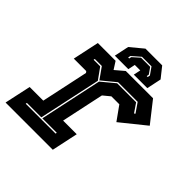

<svg xmlns="http://www.w3.org/2000/svg" viewBox="-187 -828 966 966"><g transform="rotate(45 296.0 -345.0)"><path d="M-2.5 0 28 -141H125L178.5 -391.5L172.5 -399H84L114 -540H240.5L266 -500L313 -540H507L593 -430.5L461.5 -324.5L408.5 -398.5H352L315 -368L266.5 -140.5H363.5L333.5 0ZM73.5 -67.5H286L287.5 -74.5H184.5L255.5 -407L326 -465.5H461L493.5 -418L499.5 -422.5L465 -472.5H325.5L252.5 -412.5L210 -472.5H160L158.5 -465.5H205.5L248.5 -405.5L177.5 -74.5H75ZM422.5 -689.5 467 -633.5 450.5 -555.5H354.5L362.5 -593.5H323.5L315.5 -555.5H219.5L236 -633.5L303.5 -689.5ZM388 -648H320L276 -609.5L273.5 -596.5H280.5L283 -608.5L320 -641.5H385L408 -608.5L405.5 -596.5H412.5L415 -609.5Z"/></g></svg>

Font: Tourney Thin ExtraBold
Style: Italic
Weight: 800
Italic angle: -12°
Version: Version 1.015